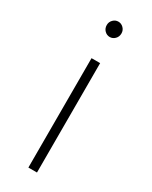

<svg xmlns="http://www.w3.org/2000/svg" viewBox="-187 -749 625 792"><g transform="rotate(30 125.0 -353.5)"><path d="M104 -521H145V0H104ZM160 -671Q160 -655 149.5 -644.5Q139 -634 125 -634Q111 -634 100.5 -644.5Q90 -655 90 -671Q90 -686 100.5 -696.5Q111 -707 125 -707Q139 -707 149.5 -696.5Q160 -686 160 -671Z"/></g></svg>

Font: Gontserrat ExtraLight
Style: Regular
Weight: 275
Designer: Julieta Ulanovsky
Foundry: Julieta Ulanovsky
Version: Version 6.001